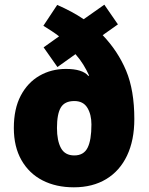

<svg xmlns="http://www.w3.org/2000/svg" viewBox="-20 -789 635 819"><path d="M224 -768Q256 -754 284 -739Q312 -724 337 -707L425 -769L483 -685L418 -639Q483 -571 518 -487.5Q553 -404 553 -281Q553 -191 522 -125.5Q491 -60 433 -25Q375 10 295 10Q219 10 161.5 -19.5Q104 -49 71.5 -106Q39 -163 39 -243Q39 -325 68.5 -381Q98 -437 148.5 -466Q199 -495 261 -495Q332 -495 357 -465L360 -467Q349 -491 335.5 -513Q322 -535 302 -558L225 -503L166 -587L232 -634Q218 -645 200.5 -656.5Q183 -668 165 -679ZM297 -358Q256 -358 239.5 -330.5Q223 -303 223 -243Q223 -189 240 -157.5Q257 -126 297 -126Q337 -126 353.5 -158.5Q370 -191 370 -258Q370 -301 352.5 -329.5Q335 -358 297 -358Z"/></svg>

Font: Noto Sans Lao UI SemCond Blk
Style: Regular
Weight: 900
Width: 4
Designer: Monotype Design Team
Foundry: Monotype Imaging Inc.
Version: Version 2.000; ttfautohint (v1.8.4.7-5d5b)